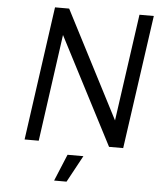

<svg xmlns="http://www.w3.org/2000/svg" viewBox="-60 -751 823 1001"><g transform="rotate(5 352.0 -250.0)"><path d="M261 200H326L402 60H319ZM187 -700 89 0H163L241 -560L531 0H605L704 -700H629L550 -140L261 -700Z"/></g></svg>

Font: Unageo
Style: Regular-Italic
Weight: 400
Designer: Richard Sepsi
Foundry: Richard Sepsi
Version: Version 2.000